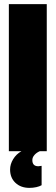

<svg xmlns="http://www.w3.org/2000/svg" viewBox="-20 -734 270 932"><path d="M207 -714V0H23V-714ZM29 89Q29 63 44 38.5Q59 14 84 0H173Q157 7 147 18.5Q137 30 137 43Q137 73 166 73Q170 73 182 71V165Q172 171 156 174.5Q140 178 123 178Q81 178 55 153.5Q29 129 29 89Z"/></svg>

Font: Non Bureau Extended
Style: Bold
Weight: 700
Width: 7
Designer: Jona Saucedo
Foundry: Non Foundry
Version: Version 1.000; ttfautohint (v1.8.4)